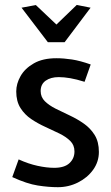

<svg xmlns="http://www.w3.org/2000/svg" viewBox="-20 -768 462 798"><path d="M299 -747.5 356.5 -736 248.5 -592.5H179L69.5 -736L129 -747L214.5 -666ZM220.5 10Q182 10 137 3Q92 -4 31 -32L57.5 -105.5Q98 -87 136 -78.8Q174 -70.5 205.5 -70.5Q248 -70.5 268.8 -90Q289.5 -109.5 289.5 -138.5Q289.5 -165 272 -182.2Q254.5 -199.5 227 -213Q199.5 -226.5 168.5 -240.5Q137.5 -254.5 110 -273Q82.5 -291.5 65 -319.2Q47.5 -347 47.5 -388Q47.5 -420 65.5 -451.8Q83.5 -483.5 120.8 -504.8Q158 -526 214.5 -526Q244.5 -526 279 -520.8Q313.5 -515.5 357 -500L331.5 -428Q298 -438.5 272 -443Q246 -447.5 224 -447.5Q191 -447.5 170 -432.8Q149 -418 149 -389.5Q149 -364.5 166.5 -347.2Q184 -330 211.5 -316.2Q239 -302.5 270 -288Q301 -273.5 328.5 -254.2Q356 -235 373.5 -206.8Q391 -178.5 391 -136.5Q391 -95.5 367 -62.2Q343 -29 304 -9.5Q265 10 220.5 10Z"/></svg>

Font: Expletus Sans Medium
Style: Regular
Weight: 500
Version: Version 7.500